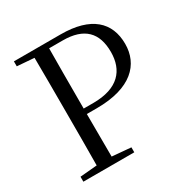

<svg xmlns="http://www.w3.org/2000/svg" viewBox="-166 -867 974 1006"><g transform="rotate(-30 320.5 -364.0)"><path d="M53 -698 156 -690C157 -591 157 -491 157 -391V-337C157 -236 157 -137 156 -39L53 -30V0H361V-30L247 -40L246 -298H306C516 -298 604 -393 604 -516C604 -647 519 -728 336 -728H53ZM246 -331V-391C246 -494 246 -595 247 -695H329C459 -695 518 -633 518 -517C518 -407 456 -331 304 -331Z"/></g></svg>

Font: Harano Aji Mincho KR
Style: Regular
Weight: 400
Foundry: Masamichi Hosoda
Version: HaranoAjiMinchoKR-Regular version 20230610;ttx 4.39.4